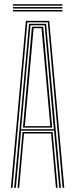

<svg xmlns="http://www.w3.org/2000/svg" viewBox="-20 -900 360 920"><path d="M32 0 104 -800H216L288 0H280L209 -793H111L40 0ZM64 0 88 -267.5H232L256 0H248L225 -260.5H95L72 0ZM48 0 119 -786H201L272 0H264L239 -274H81L56 0ZM81 -281H238L218 -506.8L194 -779H126L101.5 -506.8ZM90 -288.5 109.5 -506.8 133 -772H187L210.5 -506.8L230 -288.5ZM99 -295.5H221L202.2 -506.8L179 -765H141L118 -506.8ZM42 -873V-880H279V-873ZM42 -845V-852H279V-845ZM42 -859V-866H279V-859Z"/></svg>

Font: Big Shoulders Inline Text SC Thin
Style: Regular
Weight: 100
Designer: Patric King
Foundry: XO Type Co
Version: Version 2.002